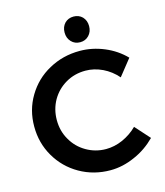

<svg xmlns="http://www.w3.org/2000/svg" viewBox="-132 -1011 960 1120"><g transform="rotate(-15 348.0 -451.0)"><path d="M506 -565C539 -549 568 -527 593 -498L671 -596C637 -631 596 -659 548 -679C500 -699 451 -709 401 -709C332 -709 270 -693 214 -662C157 -631 113 -588 80 -533C47 -478 31 -418 31 -351C31 -284 47 -224 79 -169C111 -114 155 -70 211 -38C267 -6 329 10 396 10C446 10 495 -1 544 -23C593 -44 635 -74 672 -111L593 -199C567 -173 537 -153 504 -138C470 -123 436 -116 403 -116C360 -116 320 -127 284 -148C248 -169 220 -197 199 -234C178 -270 168 -310 168 -353C168 -396 178 -436 199 -473C220 -509 248 -537 284 -558C320 -579 360 -589 403 -589C438 -589 472 -581 506 -565ZM471 -891C457 -905 439 -912 418 -912C397 -912 379 -905 365 -891C351 -876 344 -858 344 -835C344 -812 351 -794 365 -779C379 -764 397 -757 418 -757C439 -757 457 -764 471 -779C485 -794 492 -812 492 -835C492 -858 485 -876 471 -891Z"/></g></svg>

Font: Argentum Sans Medium
Style: Regular
Weight: 500
Designer: Julieta Ulanovsky
Foundry: Julieta Ulanovsky
Version: Version 5.001;January 29, 2019;FontCreator 11.5.0.2425 64-bi